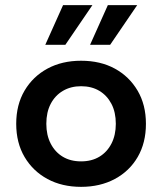

<svg xmlns="http://www.w3.org/2000/svg" viewBox="-20 -716 630 746"><path d="M295 10Q221 10 164.5 -20.5Q108 -51 75.5 -106Q43 -161 43 -235Q43 -309 75.5 -364Q108 -419 164.5 -449.5Q221 -480 295 -480Q370 -480 426 -449.5Q482 -419 514.5 -364Q547 -309 547 -235Q547 -161 515 -106Q483 -51 426 -20.5Q369 10 295 10ZM295 -89Q336 -89 366 -107Q396 -125 413 -158Q430 -191 430 -235Q430 -280 413 -312.5Q396 -345 366 -363Q336 -381 295 -381Q255 -381 224.5 -363Q194 -345 177 -312.5Q160 -280 160 -235Q160 -191 177 -158Q194 -125 224 -107Q254 -89 295 -89ZM330 -542 399 -696H513L408 -542ZM156 -542 225 -696H339L234 -542Z"/></svg>

Font: Gantari SemiBold
Style: Regular
Weight: 600
Designer: Anugrah Pasau
Foundry: Lafontype
Version: Version 1.000; ttfautohint (v1.8.3)